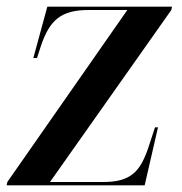

<svg xmlns="http://www.w3.org/2000/svg" viewBox="-24 -556 547 576"><path d="M-4 0H410L450 -174H441L421 -113C397 -43 370 -10 286 -10H126L490 -526L492 -536H118L76 -382H87L98 -416C125 -498 161 -526 242 -526H358L-2 -10Z"/></svg>

Font: Noto Serif Display SemiCondensed SemiBold
Style: Italic
Weight: 600
Width: 4
Italic angle: -12°
Designer: Monotype Design Team
Foundry: Monotype Imaging Inc.
Version: Version 2.009